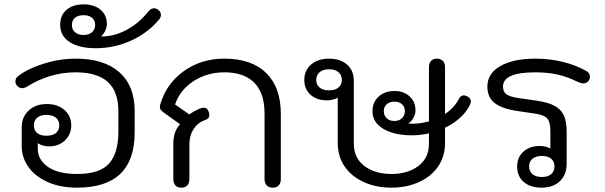

<svg xmlns="http://www.w3.org/2000/svg" viewBox="-20 -854 2784 884"><path d="M80 -180V-268Q80 -315 112 -345Q144 -375 195 -375Q246 -375 277 -347.5Q308 -320 308 -277Q308 -235 279 -207.5Q250 -180 206 -180Q192 -180 177.5 -184Q163 -188 154 -195V-169Q154 -118 201 -85.5Q248 -53 335 -53Q440 -53 482.5 -101.5Q525 -150 525 -246V-343Q525 -432 476.5 -476.5Q428 -521 328 -521Q267 -521 210 -503.5Q153 -486 106 -456Q93 -448 82 -448Q68 -448 58 -460Q51 -468 51 -479Q51 -495 64 -504Q108 -538 181.5 -561Q255 -584 328 -584Q459 -584 529.5 -521.5Q600 -459 600 -343V-244Q600 10 335 10Q256 10 198 -16.5Q140 -43 110 -86.5Q80 -130 80 -180ZM253 -277Q253 -299 237.5 -312Q222 -325 194 -325Q166 -325 151 -312Q136 -299 136 -277Q136 -254 151 -241.5Q166 -229 194 -229Q222 -229 237.5 -241.5Q253 -254 253 -277Z M257 -740Q257 -784 286.5 -809Q316 -834 366 -834Q413 -834 442.5 -809.5Q472 -785 472 -743Q472 -729 465 -713.5Q458 -698 446 -687V-686Q507 -686 564 -717Q621 -748 663 -801Q675 -816 690 -816Q698 -816 707 -810Q721 -800 721 -785Q721 -775 714 -766Q662 -703 584.5 -667.5Q507 -632 421 -632Q344 -632 300.5 -660.5Q257 -689 257 -740ZM418 -739Q418 -760 404 -772Q390 -784 365 -784Q339 -784 325 -772Q311 -760 311 -739Q311 -718 325.5 -705.5Q340 -693 365 -693Q390 -693 404 -706Q418 -719 418 -739Z M778 -30V-190Q778 -217 784.5 -239.5Q791 -262 809 -282L738 -333Q726 -341 721 -347.5Q716 -354 716 -361Q716 -368 719 -377Q747 -470 827 -527Q907 -584 1013 -584Q1138 -584 1205.5 -518Q1273 -452 1273 -330V-30Q1273 -11 1263.5 -0.5Q1254 10 1236 10Q1218 10 1208 -0.5Q1198 -11 1198 -30V-332Q1198 -425 1151 -473Q1104 -521 1013 -521Q933 -521 870.5 -480Q808 -439 786 -373L852 -327Q862 -335 877.5 -343.5Q893 -352 906 -356Q911 -358 919 -358Q935 -358 941 -339Q944 -330 944 -324Q944 -308 926 -302Q891 -290 871.5 -260Q852 -230 852 -190V-30Q852 -11 842.5 -0.5Q833 10 815 10Q797 10 787.5 -0.5Q778 -11 778 -30Z M2148 -387Q2148 -382 2144 -372Q2129 -340 2099 -312.5Q2069 -285 2029 -266V-196Q2029 -133 1996.5 -86.5Q1964 -40 1907.5 -15Q1851 10 1782 10Q1713 10 1656.5 -15Q1600 -40 1567.5 -86.5Q1535 -133 1535 -196V-404Q1527 -399 1513 -395.5Q1499 -392 1485 -392Q1438 -392 1409.5 -418Q1381 -444 1381 -486Q1381 -530 1412.5 -557Q1444 -584 1494 -584Q1547 -584 1578 -556.5Q1609 -529 1609 -483V-193Q1609 -126 1658 -89.5Q1707 -53 1782 -53Q1857 -53 1906 -89.5Q1955 -126 1955 -193V-240Q1916 -231 1876 -231Q1796 -231 1745.5 -260.5Q1695 -290 1695 -342Q1695 -383 1723 -409Q1751 -435 1797 -435Q1839 -435 1866 -410Q1893 -385 1893 -346Q1893 -329 1884 -312Q1875 -295 1861 -287V-285Q1907 -282 1955 -295V-544Q1955 -563 1964.5 -573.5Q1974 -584 1991 -584Q2009 -584 2019 -573.5Q2029 -563 2029 -544V-329Q2072 -358 2093 -399Q2101 -415 2116 -415Q2122 -415 2132 -410Q2148 -401 2148 -387ZM1554 -486Q1554 -508 1538.5 -521.5Q1523 -535 1495 -535Q1467 -535 1451.5 -521.5Q1436 -508 1436 -486Q1436 -464 1451.5 -451Q1467 -438 1495 -438Q1523 -438 1538.5 -451Q1554 -464 1554 -486ZM1844 -342Q1844 -362 1831 -374Q1818 -386 1796 -386Q1774 -386 1760.5 -374Q1747 -362 1747 -342Q1747 -322 1760.5 -309.5Q1774 -297 1796 -297Q1818 -297 1831 -310Q1844 -323 1844 -342Z M2361 -87Q2361 -130 2390 -156Q2419 -182 2465 -182Q2479 -182 2493 -178.5Q2507 -175 2514 -170V-252Q2514 -292 2499.5 -308.5Q2485 -325 2443 -331L2368 -342Q2295 -352 2259.5 -378Q2224 -404 2224 -456Q2224 -516 2284 -550Q2344 -584 2445 -584Q2511 -584 2571.5 -569Q2632 -554 2680 -527Q2696 -518 2696 -501Q2696 -490 2690 -482Q2681 -470 2666 -470Q2656 -470 2640 -477Q2594 -500 2548 -510.5Q2502 -521 2445 -521Q2296 -521 2296 -456Q2296 -429 2314.5 -418Q2333 -407 2371 -402L2448 -391Q2503 -383 2533 -367Q2563 -351 2576 -322.5Q2589 -294 2589 -247V-100Q2589 -50 2558 -20Q2527 10 2473 10Q2422 10 2391.5 -16Q2361 -42 2361 -87ZM2533 -88Q2533 -110 2518 -123Q2503 -136 2475 -136Q2447 -136 2431.5 -123Q2416 -110 2416 -88Q2416 -66 2431.5 -52.5Q2447 -39 2475 -39Q2503 -39 2518 -52.5Q2533 -66 2533 -88Z"/></svg>

Font: Kodchasan
Style: Regular
Weight: 400
Version: Version 1.000; ttfautohint (v1.6)